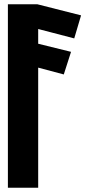

<svg xmlns="http://www.w3.org/2000/svg" viewBox="-20 -880 413 900"><path d="M17 0H159V-563L279 -531L313 -637L159 -675V-744L328 -700L360 -808L155 -860H17Z"/></svg>

Font: Ny Stormning
Style: Hf
Weight: 700
Designer: Robert Jablonski, Mew Too
Foundry: Cannot Into Space Fonts
Version: Version 0.90